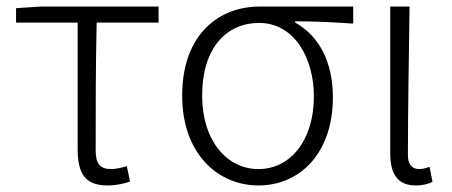

<svg xmlns="http://www.w3.org/2000/svg" viewBox="-20 -553 1381 586"><path d="M308 13C335 13 361 7 377 1L367 -46C352 -41 334 -37 318 -37C286 -37 272 -54 272 -92C272 -220 272 -350 275 -484H464V-533H103L29 -528V-484H217V-98C217 -22 241 13 308 13Z M769 13C894 13 996 -84 996 -256C996 -365 953 -444 881 -484V-488C942 -488 996 -485 1058 -481V-533H772C649 -533 536 -449 536 -261C536 -85 644 13 769 13ZM769 -37C672 -37 597 -124 597 -261C597 -409 673 -483 771 -483C878 -483 938 -376 938 -259C938 -124 866 -37 769 -37Z M1249 13C1272 13 1288 8 1300 2L1291 -44C1278 -39 1269 -37 1259 -37C1239 -37 1225 -50 1225 -78C1225 -225 1228 -379 1230 -533H1171V-85C1171 -19 1196 13 1249 13Z"/></svg>

Font: Noto Sans T Chinese Light
Style: Regular
Weight: 300
Designer: Ryoko NISHIZUKA (kana & ideographs); Paul D. Hunt (Latin, Greek & Cyrillic); Wenlong ZHANG (bopomofo); Sandoll Communica
Foundry: Adobe Systems Incorporated
Version: Version 1.000;PS 1;hotconv 1.0.78;makeotf.lib2.5.61930